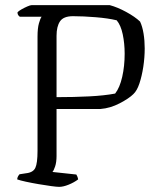

<svg xmlns="http://www.w3.org/2000/svg" viewBox="-20 -727 621 747"><path d="M210 0Q201 0 179 -3Q157 -6 130.5 -10.5Q104 -15 81 -20Q58 -25 47 -29Q47 -35 50 -40.5Q53 -46 56 -49L82 -53Q109 -56 117.5 -74Q126 -92 126 -140V-585Q126 -617 131.5 -636.5Q137 -656 142 -662H57Q54 -664 51 -668Q48 -672 48 -679Q52 -684 63.5 -690.5Q75 -697 86.5 -702Q98 -707 103 -707H407Q437 -699 471 -680.5Q505 -662 525 -643Q534 -624 538.5 -596.5Q543 -569 543 -539Q543 -503 537.5 -467Q532 -431 522.5 -402.5Q513 -374 499 -361Q482 -344 445.5 -325Q409 -306 371 -303H200V-120Q200 -96 194.5 -79.5Q189 -63 184 -58L277 -48Q279 -45 281 -40Q283 -35 284 -29Q268 -17 247 -8.5Q226 0 210 0ZM200 -349Q267 -349 326.5 -352Q386 -355 428 -363Q446 -386 455.5 -428Q465 -470 465 -518Q465 -558 457.5 -593.5Q450 -629 434 -648Q401 -656 352.5 -660Q304 -664 264 -664Q227 -664 213.5 -644Q200 -624 200 -588Z"/></svg>

Font: Texturina 72pt Light
Style: Regular
Weight: 300
Designer: Guillermo Torres Carreño
Foundry: Omnibus-Type
Version: Version 1.002; ttfautohint (v1.8.3)